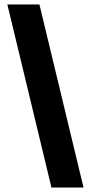

<svg xmlns="http://www.w3.org/2000/svg" viewBox="-20 -778 395 862"><path d="M13 -758H157L355 64H211Z"/></svg>

Font: Muli Black
Style: Italic
Weight: 900
Italic angle: -4.541°
Designer: Vernon Adams
Foundry: Vernon Adams
Version: Version 2.001